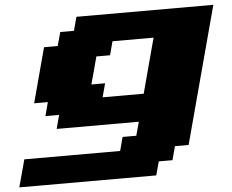

<svg xmlns="http://www.w3.org/2000/svg" viewBox="-87 -687 1056 873"><g transform="rotate(-5 441.5 -250.0)"><path d="M-33.7 125H591.3L608.4 62.5H670.9L687.5 0H750Q777.8 -104 833.7 -312.3Q889.6 -520.5 917.5 -625H292.5L275.9 -562.5H213.4L196.3 -500H133.8Q122.6 -458 100.3 -375Q78.1 -292 66.9 -250H129.4L112.8 -187.5H175.3L158.7 -125H533.7L516.6 -62.5H454.1L437.5 0H0Q-5.4 21 -16.6 62.5Q-27.8 104 -33.7 125ZM566.9 -250H379.4L396 -312.5H333.5Q339.4 -333 350.6 -375Q361.8 -417 367.2 -437.5H429.7L446.3 -500H633.8Q622.6 -458 600.3 -375Q578.1 -292 566.9 -250Z"/></g></svg>

Font: Faithful 32x
Style: BoldOblique
Weight: 400
Foundry: Faithful Resource Pack
Version: Version 1.0; January 27, 2023